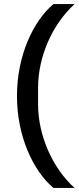

<svg xmlns="http://www.w3.org/2000/svg" viewBox="-20 -780 384 938"><path d="M63 -311Q63 -384 76.5 -451Q90 -518 114 -576Q138 -634 170.5 -681Q203 -728 241 -760H344Q303 -722 270 -675Q237 -628 214 -575Q191 -522 178.5 -465Q166 -408 166 -351V-271Q166 -214 178.5 -157Q191 -100 214 -47Q237 6 270 53.5Q303 101 344 138H241Q203 106 170.5 59Q138 12 114 -46Q90 -104 76.5 -171Q63 -238 63 -311Z"/></svg>

Font: IBM Plex Sans Hebrew Medm
Style: Regular
Weight: 500
Designer: Mike Abbink, Paul van der Laan, Pieter van Rosmalen, Yanek Iontef
Foundry: Bold Monday
Version: Version 1.3